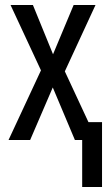

<svg xmlns="http://www.w3.org/2000/svg" viewBox="-20 -557 435 764"><path d="M307 187V0H278L190 -209L100 0H14L143 -277L22 -537H111L191 -341L273 -537H360L238 -273L332 -71H386V187Z"/></svg>

Font: Noto Sans ExtraCondensed
Style: Regular
Weight: 400
Width: 2
Designer: Monotype Design Team
Foundry: Monotype Imaging Inc.
Version: Version 2.013